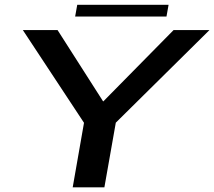

<svg xmlns="http://www.w3.org/2000/svg" viewBox="-20 -804 919 824"><path d="M292 0H428L477 -277.5L879 -675H725L423.5 -369H422.5L227 -675H78L340.5 -277ZM302.5 -733H694.5L703.5 -783.5H311.5Z"/></svg>

Font: Anybody Expanded Medium
Style: Italic
Weight: 500
Width: 7
Italic angle: -10°
Version: Version 1.113;gftools[0.9.25]